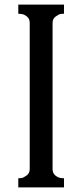

<svg xmlns="http://www.w3.org/2000/svg" viewBox="-20 -820 360 840"><path d="M60 0V-40Q66 -40 74 -41Q82 -42 96 -52Q110 -62 110 -80V-720Q110 -738 97.5 -748Q85 -758 72 -759L60 -760V-800H260V-760Q254 -760 246 -759Q238 -758 224 -748Q210 -738 210 -720V-80Q210 -62 222.5 -52Q235 -42 248 -41L260 -40V0Z"/></svg>

Font: Laverick
Style: Regular
Weight: 400
Designer: Daniel Pimley
Foundry: Daniel Pimley
Version: Version 1.000;PS 001.001;hotconv 1.0.56